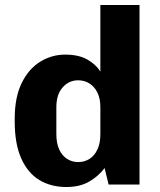

<svg xmlns="http://www.w3.org/2000/svg" viewBox="-20 -740 642 770"><path d="M246 10Q184 10 137.5 -18.2Q91 -46.5 65 -105Q39 -163.5 39 -253V-264Q39 -350 67 -407Q95 -464 141.2 -492.5Q187.5 -521 241.5 -521Q295 -521 329.8 -501.5Q364.5 -482 382.5 -453V-720H539.5V0H415.5L399.5 -66Q376.5 -35 339 -12.5Q301.5 10 246 10ZM293.5 -90Q318.5 -90 338.5 -102.5Q358.5 -115 370.5 -140Q382.5 -165 382.5 -202V-310Q382.5 -344.5 370.8 -368.5Q359 -392.5 338.8 -405.2Q318.5 -418 293.5 -418Q256.5 -418 231.2 -389.5Q206 -361 206 -310V-202.5Q206 -165.5 217.5 -140.5Q229 -115.5 249 -102.8Q269 -90 293.5 -90Z"/></svg>

Font: Chivo Medium
Style: Regular
Weight: 500
Designer: Hector Gatti
Foundry: Omnibus-Type
Version: Version 2.002